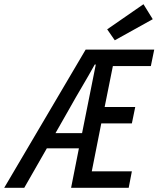

<svg xmlns="http://www.w3.org/2000/svg" viewBox="-82 -890 751 910"><path d="M247 -375 181 -259H307L372 -584H367Q337 -530 306.5 -478.5Q276 -427 247 -375ZM-62 0 324 -655H649L633 -577H453L414 -383H559L543 -305H398L353 -78H543L528 0H255L292 -187H140L33 0ZM462 -699 426 -751 598 -870 642 -799Z"/></svg>

Font: Source Code Pro Medium
Style: Italic
Weight: 500
Italic angle: -11°
Monospace: yes
Designer: Paul D. Hunt, Teo Tuominen
Foundry: Adobe Systems Incorporated
Version: Version 1.050;PS 1.000;hotconv 16.6.51;makeotf.lib2.5.65220